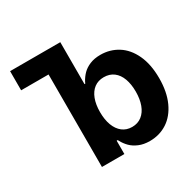

<svg xmlns="http://www.w3.org/2000/svg" viewBox="-156 -876 1068 1053"><g transform="rotate(-30 378.5 -349.0)"><path d="M205.5 -707H349.8V-441.3H354.4Q355.9 -443.8 356.9 -446.1Q357.9 -448.4 358.9 -450.9Q372.4 -476 390.7 -494.5Q409.1 -513 437.5 -525Q466 -537.1 505 -537.1Q565.3 -537.1 614.3 -506.4Q663.4 -475.7 692.2 -414.2Q721 -352.8 721 -264.8Q721 -178.9 692.8 -116.9Q664.5 -55 615.7 -23.2Q566.8 8.5 504.8 8.5Q466.4 8.5 437 -4Q407.5 -16.5 389 -35.3Q370.4 -54.1 357.3 -78.3L354.4 -84.4H347.4V0H205.5ZM459.5 -107Q495.6 -107 521.2 -127Q546.7 -147 559.9 -182.8Q573 -218.5 573 -265.6Q573 -312.3 560.1 -347.6Q547.2 -382.9 521.6 -402.3Q496.1 -421.6 459.5 -421.6Q423.8 -421.6 398.7 -402.7Q373.6 -383.8 360.1 -348.7Q346.7 -313.6 346.7 -265.6Q346.7 -217.7 360.1 -181.9Q373.6 -146.2 398.9 -126.6Q424.3 -107 459.5 -107ZM349.8 -585.8H31.9V-707H349.8Z"/></g></svg>

Font: Pretendard GOV Variable
Style: Regular
Weight: 400
Designer: Base glyphs from Inter by Rasmus Andersson; Hangul glyphs from Noto Sans CJK(Source Han Sans) by Jang Soo-young and Kang
Foundry: Kil Hyung-jin
Version: Version 1.307;Glyphs 3.2 (3192)